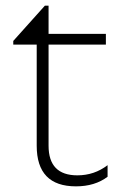

<svg xmlns="http://www.w3.org/2000/svg" viewBox="-20 -650 439 680"><path d="M361 -24Q316 10 249 10Q110 10 110 -134V-492H27V-505L139 -630H152V-530H355V-492H152V-134Q152 -29 254 -29Q314 -29 361 -65Z"/></svg>

Font: Roundo Light
Style: Regular
Weight: 300
Designer: Namrata Goyal (Gurmukhi), Shiva Nallaperumal (Latin)
Foundry: Indian Type Foundry
Version: Version 1.000;PS 1.0;hotconv 1.0.88;makeotf.lib2.5.647800